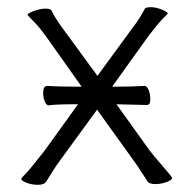

<svg xmlns="http://www.w3.org/2000/svg" viewBox="-20 -503 540 534"><path d="M382 -264H383Q388 -264 393 -253.5Q398 -243 398 -225Q398 -211 388 -211L304 -213L395 -86Q407 -70 431.5 -42Q456 -14 459 -8Q458 -2 443 3.5Q428 9 411.5 9Q395 9 390 1Q383 -9 372 -26.5Q361 -44 352 -56L250 -198L145 -54Q136 -42 125.5 -25Q115 -8 108 3Q102 11 85.5 11Q69 11 54.5 5.5Q40 0 39 -5Q40 -9 50.5 -19Q61 -29 104 -84L197 -213H187Q133 -213 116 -210H115Q109 -210 104.5 -221Q100 -232 100 -244Q100 -264 111 -264Q141 -262 191 -262H197H207L110 -399Q89 -428 75 -442Q61 -456 56 -462Q59 -467 76 -473Q93 -479 106.5 -479Q120 -479 123 -474Q132 -455 153 -426L251 -292L352 -430Q367 -449 383 -479Q386 -483 399.5 -483Q413 -483 428.5 -477Q444 -471 447 -466Q444 -462 432 -450Q419 -437 393 -403L292 -262H302H311Q340 -262 382 -264Z"/></svg>

Font: Moon Stars Kai T Light
Style: Regular
Weight: 300
Designer: GuiWonder
Version: Version 1.101